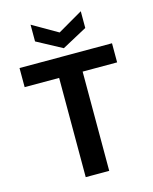

<svg xmlns="http://www.w3.org/2000/svg" viewBox="-134 -1010 873 1097"><g transform="rotate(-15 303.0 -461.5)"><path d="M234 0V-587H30V-700H577V-587H373V0ZM304 -744 155 -824V-923L304 -837L452 -923V-824Z"/></g></svg>

Font: DM Sans 9pt ExtraBold
Style: Regular
Weight: 800
Version: Version 4.004;gftools[0.9.30]